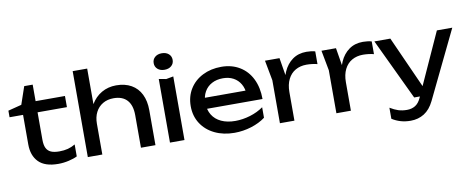

<svg xmlns="http://www.w3.org/2000/svg" viewBox="-77 -1152 4150 1694"><g transform="rotate(-10 1998.0 -305.0)"><path d="M5 -525 126 -556 180 -714H256V-566H519V-466H256V-221Q256 -173 269.5 -145.5Q283 -118 311 -105.5Q339 -93 386 -93Q429 -93 463 -102Q497 -111 529 -130V-23Q500 -8 452.5 3Q405 14 358 14Q239 14 182.5 -43.5Q126 -101 126 -201V-466H5Z M754 -770V0H624V-770ZM1230 -313V0H1100V-292Q1100 -380 1058.5 -426Q1017 -472 937 -472Q882 -472 840.5 -447.5Q799 -423 776.5 -379Q754 -335 754 -276L708 -301Q716 -387 753 -450Q790 -513 848.5 -546.5Q907 -580 979 -580Q1058 -580 1114.5 -548Q1171 -516 1200.5 -456Q1230 -396 1230 -313Z M1425 -558 1490 -570V0H1360V-570ZM1340 -715Q1340 -748 1363.5 -768.5Q1387 -789 1425 -789Q1463 -789 1486.5 -768.5Q1510 -748 1510 -715Q1510 -682 1486.5 -661.5Q1463 -641 1425 -641Q1387 -641 1363.5 -661.5Q1340 -682 1340 -715Z M1596 -284Q1596 -371 1637.5 -438Q1679 -505 1753 -542.5Q1827 -580 1921 -580Q2014 -580 2084.5 -537.5Q2155 -495 2193 -417.5Q2231 -340 2231 -237H1698V-336H2166L2101 -299Q2098 -355 2074.5 -395Q2051 -435 2011 -456.5Q1971 -478 1918 -478Q1861 -478 1818 -455Q1775 -432 1751.5 -390Q1728 -348 1728 -292Q1728 -229 1756 -183Q1784 -137 1837 -112.5Q1890 -88 1962 -88Q2028 -88 2095.5 -108.5Q2163 -129 2215 -166V-72Q2162 -32 2088 -9Q2014 14 1937 14Q1838 14 1760.5 -23.5Q1683 -61 1639.5 -128.5Q1596 -196 1596 -284Z M2441 -566 2475 -360V0H2345V-385L2311 -566ZM2665 -468Q2609 -468 2566 -443.5Q2523 -419 2499 -371Q2475 -323 2475 -256L2445 -293Q2450 -376 2478.5 -440.5Q2507 -505 2559 -542.5Q2611 -580 2684 -580Q2704 -580 2725 -577.5Q2746 -575 2762 -570V-456Q2740 -462 2714 -465Q2688 -468 2665 -468Z M2947 -566 2981 -360V0H2851V-385L2817 -566ZM3171 -468Q3115 -468 3072 -443.5Q3029 -419 3005 -371Q2981 -323 2981 -256L2951 -293Q2956 -376 2984.5 -440.5Q3013 -505 3065 -542.5Q3117 -580 3190 -580Q3210 -580 3231 -577.5Q3252 -575 3268 -570V-456Q3246 -462 3220 -465Q3194 -468 3171 -468Z M3320 132V33Q3359 57 3393.5 68Q3428 79 3470 79Q3513 79 3544.5 59.5Q3576 40 3596 -4L3851 -566H3989L3696 40Q3661 112 3607.5 145.5Q3554 179 3486 179Q3438 179 3397 167Q3356 155 3320 132ZM3291 -566H3434L3680 -18H3551Z"/></g></svg>

Font: Unbounded Variable
Style: Regular
Weight: 400
Designer: Luke Prowse, Jean-Baptiste Morizot, Fátima Lázaro, Florian Runge
Foundry: NaN
Version: Version 1.600;FEAKit 1.0